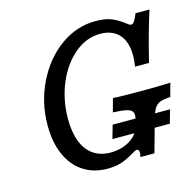

<svg xmlns="http://www.w3.org/2000/svg" viewBox="-91 -676 798 782"><g transform="rotate(-15 308.0 -285.0)"><path d="M78.8 -221.3Q78.8 -317.4 119.5 -400.7Q160.2 -484.1 228.3 -533.2Q296.4 -582.3 375.6 -582.3Q419.7 -582.3 444.9 -571.3Q470.2 -560.4 493.3 -542.7Q499.2 -537.8 504.5 -534.2Q509.9 -530.6 514.7 -530.6Q521.1 -530.6 527.6 -539.5Q534 -548.4 542.9 -571H601.8Q573.5 -483.1 543.7 -361.3H484.8Q493.5 -413 484.2 -450.4Q475 -487.9 448.5 -507.7Q422 -527.4 381.1 -527.4Q323.8 -527.4 274.2 -486.3Q224.6 -445.2 195.2 -375.8Q165.8 -306.5 165.8 -225.7Q165.8 -169.4 181.3 -129.8Q196.7 -90.3 226.4 -69.8Q256.2 -49.2 298.2 -49.2Q345.5 -49.2 380.1 -70.5Q414.6 -91.9 424.3 -126.9L430.6 -150Q436.3 -171.7 431.6 -182.6Q426.9 -193.5 407.9 -198.4Q388.9 -203.2 349.3 -204.8L364.7 -261.3Q392.8 -258.9 485.2 -258.9Q562.2 -258.9 606.8 -261.3L591.4 -204.8Q562.5 -203.2 547.9 -197.6Q533.4 -191.9 524.5 -178.2Q515.6 -164.5 507.6 -135.5L469.7 0H410.8Q414.5 -16.1 412.6 -24.2Q410.8 -32.3 404.1 -32.3Q399.9 -32.3 393.6 -29Q387.4 -25.7 380.7 -21.7Q355.4 -6.4 330.5 2.4Q305.6 11.3 269.7 11.3Q211.7 11.3 168.5 -17Q125.2 -45.2 102 -97.7Q78.8 -150.2 78.8 -221.3ZM335.6 -156.7H577.7L561.5 -100.2H319.4Z"/></g></svg>

Font: Playfair Micro SmCond SmLight
Style: Italic
Weight: 360
Width: 4
Italic angle: -15.6°
Designer: Claus Eggers Sørensen
Foundry: Claus Eggers Sørensen
Version: Version 2.203;Glyphs 3.3 (3326)